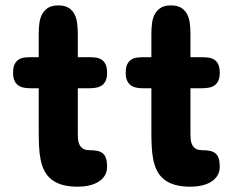

<svg xmlns="http://www.w3.org/2000/svg" viewBox="-20 -704 890 724"><path d="M126 -488.3V-574.2Q126 -594.7 128.2 -614.3Q130.4 -633.8 138.2 -649.2Q146 -664.6 160.6 -674.1Q175.3 -683.6 200.2 -683.6Q224.6 -683.6 239.3 -674.1Q253.9 -664.6 261.5 -649.2Q269 -633.8 271.2 -614.3Q273.4 -594.7 273.4 -574.2V-488.3H313.5Q326.2 -488.3 338.9 -487.1Q351.6 -485.8 361.6 -480Q371.6 -474.1 377.7 -462.4Q383.8 -450.7 383.8 -429.7Q383.8 -409.7 377.7 -397.9Q371.6 -386.2 361.6 -380.4Q351.6 -374.5 338.9 -372.8Q326.2 -371.1 313.5 -371.1H273.4V-200.2Q273.4 -190.4 274.2 -179.4Q274.9 -168.5 279.3 -159.2Q283.7 -149.9 292.5 -143.8Q301.3 -137.7 317.4 -137.7Q335 -137.7 347.4 -135Q359.9 -132.3 367.9 -125.5Q376 -118.7 379.9 -106.4Q383.8 -94.2 383.8 -75.2Q383.8 -55.7 374.8 -41.5Q365.7 -27.3 350.6 -18.1Q335.4 -8.8 315.4 -4.4Q295.4 0 273.4 0Q238.8 0 214.1 -7.3Q189.5 -14.6 173.1 -28.1Q156.7 -41.5 147.2 -60.3Q137.7 -79.1 133.1 -102.5Q128.4 -126 127.2 -153.1Q126 -180.2 126 -210V-371.1H98.6Q85.9 -371.1 73.5 -372.8Q61 -374.5 51.3 -380.4Q41.5 -386.2 35.4 -397.9Q29.3 -409.7 29.3 -429.7Q29.3 -450.7 35.4 -462.4Q41.5 -474.1 51.3 -480Q61 -485.8 73.5 -487.1Q85.9 -488.3 98.6 -488.3Z M550.8 -488.3V-574.2Q550.8 -594.7 553 -614.3Q555.2 -633.8 563 -649.2Q570.8 -664.6 585.4 -674.1Q600.1 -683.6 625 -683.6Q649.4 -683.6 664.1 -674.1Q678.7 -664.6 686.3 -649.2Q693.8 -633.8 696 -614.3Q698.2 -594.7 698.2 -574.2V-488.3H738.3Q751 -488.3 763.7 -487.1Q776.4 -485.8 786.4 -480Q796.4 -474.1 802.5 -462.4Q808.6 -450.7 808.6 -429.7Q808.6 -409.7 802.5 -397.9Q796.4 -386.2 786.4 -380.4Q776.4 -374.5 763.7 -372.8Q751 -371.1 738.3 -371.1H698.2V-200.2Q698.2 -190.4 699 -179.4Q699.7 -168.5 704.1 -159.2Q708.5 -149.9 717.3 -143.8Q726.1 -137.7 742.2 -137.7Q759.8 -137.7 772.2 -135Q784.7 -132.3 792.7 -125.5Q800.8 -118.7 804.7 -106.4Q808.6 -94.2 808.6 -75.2Q808.6 -55.7 799.6 -41.5Q790.5 -27.3 775.4 -18.1Q760.3 -8.8 740.2 -4.4Q720.2 0 698.2 0Q663.6 0 638.9 -7.3Q614.3 -14.6 597.9 -28.1Q581.5 -41.5 572 -60.3Q562.5 -79.1 557.9 -102.5Q553.2 -126 552 -153.1Q550.8 -180.2 550.8 -210V-371.1H523.4Q510.7 -371.1 498.3 -372.8Q485.8 -374.5 476.1 -380.4Q466.3 -386.2 460.2 -397.9Q454.1 -409.7 454.1 -429.7Q454.1 -450.7 460.2 -462.4Q466.3 -474.1 476.1 -480Q485.8 -485.8 498.3 -487.1Q510.7 -488.3 523.4 -488.3Z"/></svg>

Font: Concert One
Style: Regular
Weight: 400
Version: Version 1.003